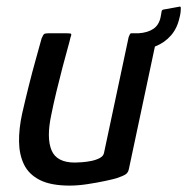

<svg xmlns="http://www.w3.org/2000/svg" viewBox="-20 -576 585 600"><path d="M198 4Q139 4 104.5 -13.5Q70 -31 55 -62Q40 -93 39.5 -133.5Q39 -174 49 -220Q59 -264 70 -308Q81 -352 92 -391Q103 -430 110 -456Q115 -468 118.5 -470Q122 -472 132 -472H187Q197 -472 201 -471Q205 -470 200 -458Q199 -452 192 -427Q185 -402 175.5 -366Q166 -330 156.5 -290.5Q147 -251 140 -216Q125 -145 141 -106.5Q157 -68 214 -68Q221 -68 235.5 -69Q250 -70 265 -73Q280 -76 291.5 -82Q303 -88 305 -98L382 -460Q384 -464 385.5 -468Q387 -472 391 -472H463Q466 -472 469 -470.5Q472 -469 471 -463L383 -49Q381 -37 373 -31.5Q365 -26 344 -19Q334 -16 308.5 -10.5Q283 -5 253 -0.5Q223 4 198 4ZM540 -555Q545 -557 545 -551Q545 -543 544 -535.5Q543 -528 541 -521Q534 -488 514.5 -465.5Q495 -443 466.5 -431.5Q438 -420 402 -418Q397 -418 398 -423L408 -467Q409 -472 413 -472Q442 -474 459.5 -486Q477 -498 482 -523Q483 -527 483.5 -531.5Q484 -536 485 -540Q485 -544 490 -546Z"/></svg>

Font: Glory Medium
Style: Italic
Weight: 500
Italic angle: -12°
Version: Version 1.011